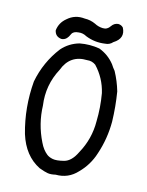

<svg xmlns="http://www.w3.org/2000/svg" viewBox="-123 -876 746 977"><g transform="rotate(15 250.0 -387.5)"><path d="M342.8 -780.3Q355.5 -798.8 376 -800.8Q392.6 -800.8 403.3 -789.1Q429.7 -738.3 376 -705.1Q360.4 -687.5 336.9 -686.5Q284.2 -678.7 235.4 -698.2Q214.8 -710 192.4 -707Q165 -705.1 157.7 -688.5Q150.4 -671.9 142.6 -664.1Q130.9 -652.3 115.2 -652.3Q83 -656.2 77.1 -687.5Q82 -728.5 114.3 -754.9Q152.3 -789.1 204.1 -783.2Q234.4 -784.2 261.7 -771.5Q281.2 -760.7 305.2 -759.8Q329.1 -758.8 342.8 -780.3ZM211.9 -654.3Q263.7 -664.1 315.4 -655.3Q365.2 -636.7 398.4 -594.7Q408.2 -579.1 419.9 -565.4Q445.3 -518.6 460 -467.8Q472.7 -390.6 474.6 -312.5Q474.6 -222.7 446.3 -138.7Q425.8 -73.2 377.9 -25.4Q333 23.4 266.6 22.5Q243.2 28.3 225.6 25.4Q208 22.5 179.7 11.7Q95.7 -30.3 62.5 -136.7Q25.4 -267.6 37.1 -407.2Q57.6 -513.7 123 -598.6Q159.2 -639.6 211.9 -654.3ZM316.4 -570.3Q295.9 -585 271.5 -582Q180.7 -585 148.4 -498Q98.6 -405.3 113.3 -300.8Q116.2 -205.1 159.2 -118.2Q168 -99.6 178.2 -86.4Q188.5 -73.2 200.2 -64Q211.9 -54.7 231.9 -50.8Q252 -46.9 290 -56.6Q328.1 -66.4 353.5 -120.1Q398.4 -201.2 397.5 -293.9Q399.4 -367.2 386.7 -439.5Q369.1 -514.6 316.4 -570.3Z"/></g></svg>

Font: NaikaiFont
Style: Regular
Weight: 400
Version: Version 1.67